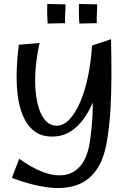

<svg xmlns="http://www.w3.org/2000/svg" viewBox="-20 -680 658 970"><path d="M40 219 77 122Q140 168 199.5 190Q259 212 308.5 203.5Q358 195 391.5 151.5Q425 108 436 23Q442 -24 445 -61.5Q448 -99 448.5 -136Q449 -173 448 -216Q447 -259 446 -315.5Q445 -372 445 -450L541 -482Q543 -391 543 -301Q543 -211 538 -126.5Q533 -42 520 35Q504 129 463.5 183.5Q423 238 360.5 257.5Q298 277 217 266Q136 255 40 219ZM244 10Q188 10 152 -18.5Q116 -47 96 -95Q76 -143 69 -203Q62 -263 64.5 -328Q67 -393 75 -454L180 -463Q165 -395 160 -333Q155 -271 160 -218.5Q165 -166 178.5 -127Q192 -88 214 -66.5Q236 -45 266 -45Q301 -45 331.5 -77.5Q362 -110 386 -166.5Q410 -223 425 -296Q440 -369 445 -450L492 -331Q489 -294 477.5 -248.5Q466 -203 446.5 -157.5Q427 -112 398.5 -74Q370 -36 331.5 -13Q293 10 244 10ZM221 -561Q219 -584 218.5 -611Q218 -638 219 -660L311 -658Q311 -633 309.5 -611Q308 -589 309 -563ZM381 -561Q379 -584 378.5 -611Q378 -638 379 -660L471 -658Q471 -633 469.5 -611Q468 -589 469 -563Z"/></svg>

Font: Marhey Light Light
Style: Regular
Weight: 300
Version: Version 1.000